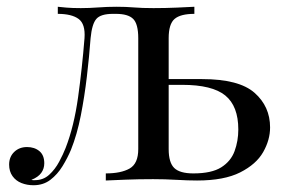

<svg xmlns="http://www.w3.org/2000/svg" viewBox="-20 -534 847 568"><path d="M555 -514V-493Q514 -493 496.5 -478Q479 -463 479 -421V-93Q479 -53 495.5 -37Q512 -21 552 -21Q606 -21 634.5 -39Q663 -57 674 -87Q685 -117 685 -151Q685 -220 646.5 -251.5Q608 -283 519 -283Q494 -283 469 -283Q444 -283 419 -283L417 -300Q458 -300 498 -300Q538 -300 578 -300Q687 -300 733 -259.5Q779 -219 779 -157Q779 -120 758.5 -84Q738 -48 690.5 -24Q643 0 563 0Q536 0 502 -2Q468 -4 433 -4Q390 -4 352 -2.5Q314 -1 293 0V-21Q338 -21 363.5 -35.5Q389 -50 389 -93V-421Q389 -463 374 -478Q359 -493 323 -493H314Q278 -493 265 -478Q252 -463 248 -421Q244 -367 237 -307.5Q230 -248 219 -192Q208 -136 190 -91Q180 -67 165 -42.5Q150 -18 129 -2Q108 14 79 14Q60 14 43.5 7.5Q27 1 17 -13Q7 -27 7 -47Q7 -70 22 -84.5Q37 -99 60 -99Q82 -99 96.5 -87Q111 -75 111 -51Q111 -35 102 -22.5Q93 -10 73 -2Q75 -1 78.5 -1Q82 -1 83 -1Q108 -1 125.5 -17Q143 -33 155 -55.5Q167 -78 174 -96Q199 -160 211 -246.5Q223 -333 230 -421Q233 -463 212.5 -478Q192 -493 151 -493V-514Q159 -513 176.5 -511.5Q194 -510 219 -510Q244 -510 270.5 -512Q297 -514 325 -514Q353 -514 376.5 -512Q400 -510 434 -510Q469 -510 503.5 -511.5Q538 -513 555 -514Z"/></svg>

Font: Playfair Display
Style: Regular
Weight: 400
Designer: Claus Eggers Sørensen
Foundry: Claus Eggers Sørensen
Version: Version 1.203